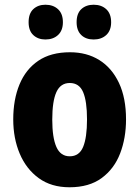

<svg xmlns="http://www.w3.org/2000/svg" viewBox="-20 -782 590 812"><path d="M513 -277Q513 -198 488 -133Q463 -68 410 -29Q357 10 274 10Q197 10 144 -28.5Q91 -67 63.5 -132Q36 -197 36 -277Q36 -361 62.5 -425Q89 -489 142 -525Q195 -561 276 -561Q347 -561 400 -528Q453 -495 483 -431.5Q513 -368 513 -277ZM201 -276Q201 -200 218.5 -160.5Q236 -121 275 -121Q315 -121 331.5 -160.5Q348 -200 348 -277Q348 -354 331.5 -392.5Q315 -431 275 -431Q236 -431 218.5 -392.5Q201 -354 201 -276ZM101 -688Q101 -725 121 -743.5Q141 -762 172 -762Q205 -762 225.5 -743Q246 -724 246 -688Q246 -653 225.5 -634Q205 -615 172 -615Q141 -615 121 -633.5Q101 -652 101 -688ZM304 -688Q304 -725 324 -743.5Q344 -762 376 -762Q409 -762 429.5 -743Q450 -724 450 -688Q450 -653 429.5 -634Q409 -615 376 -615Q343 -615 323.5 -634Q304 -653 304 -688Z"/></svg>

Font: Noto Sans Bengali Condensed ExtraBold
Style: Regular
Weight: 800
Width: 3
Designer: Joana Ranito - Universal Thirst; Jelle Bosma - Monotype Design Team
Foundry: Universal Thirst ehf.
Version: Version 3.000; ttfautohint (v1.8.4.7-5d5b)